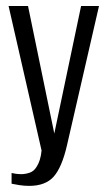

<svg xmlns="http://www.w3.org/2000/svg" viewBox="-20 -611 359 640"><path d="M77.3 8.6Q60.4 8.6 44.7 6.1Q29 3.6 18.6 1.4V-34.4Q24.4 -32.8 32.8 -31.7Q41.2 -30.5 51.2 -30.5Q64.3 -30.5 78.7 -35.3Q93.2 -40 102.4 -55.6Q108.8 -65.6 112.7 -78.3Q116.7 -91 118.6 -109.1L8.6 -591H73.4L161.4 -164H160.6L250.3 -591H310L203.3 -126.7Q186.4 -53.2 159 -22.3Q131.5 8.6 77.3 8.6Z"/></svg>

Font: Alumni Sans SC Thin
Style: Regular
Weight: 100
Designer: Robert E. Leuschke
Foundry: Robert E. Leuschke
Version: Version 1.018